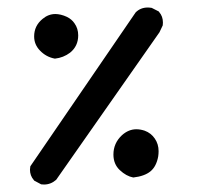

<svg xmlns="http://www.w3.org/2000/svg" viewBox="-20 -428 540 519"><path d="M61 30.3Q61 26.9 62 21.5L346.7 -394.5Q359.9 -407.7 379.4 -407.7Q383.8 -407.7 390.1 -406.7L409.2 -397L410.2 -395.5Q420.4 -383.8 420.4 -367.2Q420.4 -363.8 419.9 -359.4L411.1 -340.8L131.8 58.1Q117.2 70.8 99.1 70.8Q96.2 70.8 91.3 70.3L72.3 60.1L71.3 58.6Q61 46.9 61 30.3ZM286.6 -10.3Q286.6 -41 309.6 -62.5Q327.6 -78.6 348.6 -78.6Q359.4 -78.6 371.1 -74.7Q388.2 -68.4 398.4 -53.5Q408.7 -38.6 408.7 -19.5Q408.7 -12.7 407.7 -5.4Q402.8 22 386.7 35.2Q370.6 48.3 340.3 51.8Q321.3 48.3 303.7 31.7Q286.6 15.6 286.6 -10.3ZM72.3 -329.6Q72.3 -358.4 95.2 -377Q110.8 -390.1 129.9 -390.1Q136.2 -390.1 144.5 -388.2Q152.8 -386.2 161.1 -382.3Q173.8 -376 181.2 -365.2Q191.4 -351.1 191.4 -332.5Q191.4 -303.2 169.4 -285.6Q151.4 -272 128.4 -269.5Q104.5 -273.9 87.9 -291.5Q72.3 -307.6 72.3 -329.6Z"/></svg>

Font: Bakudai
Style: Bold
Weight: 700
Version: Version 1.48